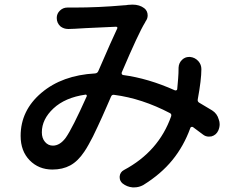

<svg xmlns="http://www.w3.org/2000/svg" viewBox="-20 -769 1040 831"><path d="M264.6 -172.9Q293 -212.9 355.5 -352.5Q356.4 -355.5 354.5 -357.9Q352.5 -360.4 349.6 -359.4Q261.7 -346.7 211.4 -299.8Q161.1 -252.9 161.1 -196.3Q161.1 -170.9 174.8 -154.8Q188.5 -138.7 209 -138.7Q239.3 -138.7 264.6 -172.9ZM898.4 -291Q919.9 -277.3 926.8 -252Q930.7 -242.2 930.7 -231.4Q930.7 -217.8 924.8 -204.1Q916 -184.6 895.5 -178.7Q889.6 -177.7 883.8 -177.7Q869.1 -177.7 857.4 -187.5Q836.9 -203.1 815.4 -218.8Q812.5 -220.7 808.6 -219.7Q804.7 -218.8 803.7 -214.8Q775.4 -136.7 726.1 -76.2Q676.8 -15.6 599.6 32.2Q581.1 42 561.5 42Q557.6 42 553.7 42Q529.3 40 509.8 24.4Q498 13.7 498 -1Q498 -3.9 498 -5.9Q500 -24.4 516.6 -33.2Q667 -113.3 720.7 -265.6Q723.6 -275.4 715.8 -279.3Q594.7 -342.8 474.6 -358.4Q464.8 -360.4 460.9 -351.6Q456.1 -340.8 442.4 -309.1Q428.7 -277.3 421.9 -262.7Q415 -248 402.8 -221.2Q390.6 -194.3 382.3 -178.2Q374 -162.1 363.8 -143.6Q353.5 -125 344.7 -112.3Q317.4 -71.3 284.2 -53.2Q251 -35.2 207 -35.2Q147.5 -35.2 108.4 -75.2Q69.3 -115.2 69.3 -180.7Q69.3 -291 159.2 -367.2Q249 -443.4 391.6 -451.2Q401.4 -452.1 405.3 -460.9Q465.8 -600.6 487.3 -645.5Q489.3 -648.4 487.3 -650.9Q485.4 -653.3 482.4 -653.3Q306.6 -645.5 303.7 -644.5Q293 -644.5 279.3 -643.6Q276.4 -643.6 274.4 -643.6Q256.8 -643.6 242.2 -654.3Q225.6 -668.9 225.6 -691.4Q225.6 -710 239.3 -723.1Q252.9 -736.3 271.5 -736.3Q273.4 -736.3 274.4 -736.3Q290 -736.3 300.8 -736.3Q407.2 -736.3 516.6 -746.1Q525.4 -746.1 534.2 -748Q543.9 -749 553.7 -749Q584 -749 604.5 -733.4Q619.1 -721.7 619.1 -702.1Q619.1 -688.5 610.4 -676.8Q608.4 -673.8 607.4 -670.9Q580.1 -627 506.8 -455.1Q505.9 -451.2 507.3 -448.2Q508.8 -445.3 512.7 -444.3Q622.1 -429.7 737.3 -377.9Q740.2 -377 743.7 -378.4Q747.1 -379.9 747.1 -383.8Q750 -413.1 751 -428.7Q752.9 -451.2 752.9 -476.6Q753.9 -497.1 768.6 -510.7Q781.2 -522.5 797.9 -522.5Q800.8 -522.5 802.7 -522.5Q824.2 -520.5 838.9 -503.9Q851.6 -489.3 851.6 -469.7Q851.6 -423.8 835.9 -338.9Q834 -329.1 842.8 -324.2Q870.1 -308.6 898.4 -291Z"/></svg>

Font: Gen Jyuu GothicX Medium
Style: Regular
Weight: 500
Designer: Ryoko NISHIZUKA (kana &amp; ideographs); Paul D. Hunt (Latin, Greek &amp; Cyrillic); Wenlong ZHANG (bopomofo); Sandoll C
Version: Version 1.058.20140828